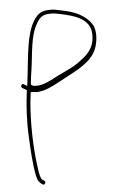

<svg xmlns="http://www.w3.org/2000/svg" viewBox="-52 -561 515 796"><g transform="rotate(-5 205.0 -163.0)"><path d="M43 -211 62 -200C54 -141 50 -76 53 -10C56 52 59 109 69 158C74 180 80 186 93 195C101 201 110 187 102 181L93 175L91 173C81 156 80 130 77 110C67 33 65 -63 72 -146L77 -190H90C101 -187 113 -188 127 -192H128C159 -199 193 -220 220 -234C274 -263 333 -290 356 -341C370 -372 374 -421 358 -447C334 -485 290 -506 236 -516C216 -520 202 -525 182 -523H181C160 -523 144 -516 134 -506C81 -452 81 -337 67 -232L65 -217L52 -225C43 -231 36 -218 43 -211ZM81 -222V-227C83 -244 85 -263 88 -280C98 -345 98 -423 129 -473V-474C140 -490 150 -507 181 -507C201 -509 217 -504 233 -501C277 -491 345 -476 352 -416C357 -358 328 -327 296 -304C259 -273 209 -258 167 -233H166C145 -223 124 -212 93 -215C93 -214 82 -219 81 -222Z"/></g></svg>

Font: Stray Cat
Style: ExLt
Weight: 200
Version: Version 1.0